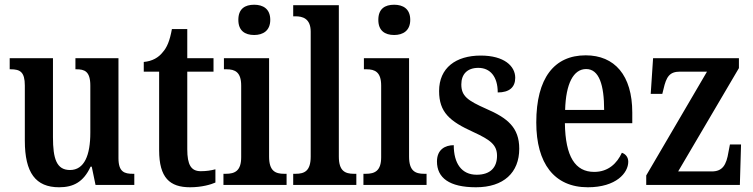

<svg xmlns="http://www.w3.org/2000/svg" viewBox="-20 -782 3185 812"><path d="M230 10C290 10 333 -12 363 -77H368L384 0H548V-47H542C507 -47 481 -54 481 -113V-536H299V-489H303C337 -489 362 -481 362 -420V-221C362 -126 337 -63 276 -63C219 -63 204 -111 204 -202V-536H21V-489H25C65 -489 85 -478 85 -420V-187C85 -51 131 10 230 10Z M784 10C834 10 873 -2 891 -10V-66C872 -61 853 -58 829 -58C788 -58 772 -85 772 -151V-479H883V-536H772V-659H707C698 -609 686 -581 668 -561C651 -539 624 -523 588 -520V-479H653V-147C653 -30 698 10 784 10Z M1055 -634C1092 -634 1123 -652 1123 -698C1123 -745 1092 -762 1055 -762C1016 -762 988 -745 988 -698C988 -652 1016 -634 1055 -634ZM925 0H1192V-47H1182C1144 -47 1118 -59 1118 -120V-536H927V-489H938C974 -489 1000 -477 1000 -420V-117C1000 -59 973 -47 935 -47H925Z M1220 0H1487V-47H1477C1439 -47 1413 -59 1413 -120V-760H1220V-713H1230C1258 -713 1294 -705 1294 -648V-120C1294 -59 1268 -47 1230 -47H1220Z M1647 -634C1684 -634 1715 -652 1715 -698C1715 -745 1684 -762 1647 -762C1608 -762 1580 -745 1580 -698C1580 -652 1608 -634 1647 -634ZM1517 0H1784V-47H1774C1736 -47 1710 -59 1710 -120V-536H1519V-489H1530C1566 -489 1592 -477 1592 -420V-117C1592 -59 1565 -47 1527 -47H1517Z M1993 10C2110 10 2176 -52 2176 -153C2176 -243 2126 -283 2036 -322C1957 -357 1931 -376 1931 -425C1931 -468 1956 -495 2003 -495C2053 -495 2085 -458 2085 -391C2134 -391 2159 -413 2159 -453C2159 -502 2113 -547 2013 -547C1908 -547 1837 -495 1837 -397C1837 -307 1882 -269 1981 -224C2055 -190 2082 -169 2082 -123C2082 -75 2055 -43 1996 -43C1932 -43 1899 -91 1899 -168C1863 -168 1828 -150 1828 -99C1828 -30 1880 10 1993 10Z M2466 10C2586 10 2637 -51 2637 -98C2637 -118 2625 -131 2610 -136C2590 -92 2553 -55 2493 -55C2413 -55 2371 -119 2369 -261H2654V-306C2654 -464 2579 -548 2457 -548C2324 -548 2248 -452 2248 -264C2248 -91 2324 10 2466 10ZM2535 -317H2370C2373 -428 2405 -490 2459 -490C2514 -490 2535 -422 2535 -317Z M2713 0H3109L3114 -171H3067L3061 -140C3052 -83 3035 -57 2990 -57H2848L3105 -494V-536H2742L2732 -385H2781L2786 -405C2798 -458 2812 -479 2856 -479H2970L2713 -40Z"/></svg>

Font: Noto Serif Ethiopic Condensed SemiBold
Style: Regular
Weight: 600
Width: 3
Designer: Monotype Design Team
Foundry: Monotype Imaging Inc.
Version: Version 2.102